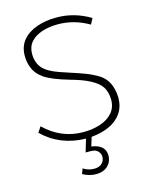

<svg xmlns="http://www.w3.org/2000/svg" viewBox="-133 -790 865 1091"><g transform="rotate(-15 299.5 -245.0)"><path d="M295 214Q254 214 217 192.5L228.5 162.5Q258 181.5 292 181.5Q324 181.5 339.2 165Q354.5 148.5 354.5 127.5Q354.5 109.5 341 94.5Q327.5 79.5 298.5 79.5H268.5L291 4Q140 1 38 -98L59.5 -130.5Q157.5 -35.5 287 -35.5Q342.5 -35.5 387.8 -50.8Q433 -66 459.8 -96.8Q486.5 -127.5 486.5 -173.5Q485.5 -222 464 -252Q426 -305.5 292.5 -342Q187 -372.5 145.2 -401.8Q103.5 -431 89 -471.5Q76.5 -501 76.5 -540Q76.5 -595 107.2 -631.5Q138 -668 190 -686.2Q242 -704.5 306 -704.5Q411.5 -704.5 504 -648.5L486 -614.5Q399.5 -665 304.5 -665Q252 -665 210.2 -651.2Q168.5 -637.5 144 -609.8Q119.5 -582 119.5 -541Q119.5 -489 147.5 -456.2Q175.5 -423.5 245 -400Q277 -388.5 309 -378.5Q348.5 -366 386.8 -351.5Q425 -337 460.5 -315Q525 -274 529 -175Q529 -121 503 -83.2Q477 -45.5 431 -24.2Q385 -3 324.5 2.5L308.5 55Q389.5 66 389.5 130Q389.5 151.5 379 170.8Q368.5 190 347.5 202Q326.5 214 295 214Z"/></g></svg>

Font: Argentum Novus ExtraLight
Style: Regular
Weight: 250
Designer: Julieta Ulanovsky (font) & Cristiano Sobral (main changes)
Foundry: Julieta Ulanovsky (font) & Cristiano Sobral (main changes)
Version: Version 3.00;November 27, 2020;FontCreator 13.0.0.2655 64-bi